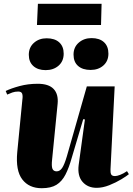

<svg xmlns="http://www.w3.org/2000/svg" viewBox="-20 -977 700 1013"><path d="M10 -497Q39 -511 83.5 -523Q128 -535 179 -535Q237 -535 263 -507.5Q289 -480 284 -429L255 -136Q251 -101 256.5 -87Q262 -73 279 -73Q296 -73 308 -91Q320 -109 333 -153L438 -521H585L563 -84Q562 -66 566.5 -57Q571 -48 587 -48Q597 -48 614 -54.5Q631 -61 650 -74L660 -58Q648 -48 620 -31Q592 -14 557 0Q522 14 490 14Q443 14 415.5 -17.5Q388 -49 395 -106L428 -347L419 -348L359 -146Q344 -92 325.5 -56Q307 -20 278 -2Q249 16 200 16Q133 16 97.5 -30.5Q62 -77 71 -174L98 -451Q101 -471 97 -482.5Q93 -494 76 -494Q59 -494 45 -489Q31 -484 18 -478ZM368 -689Q368 -728 395.5 -752Q423 -776 463 -776Q505 -776 528.5 -754.5Q552 -733 552 -694Q552 -655 525.5 -631.5Q499 -608 458 -608Q416 -608 392 -629Q368 -650 368 -689ZM132 -688Q132 -727 159 -751Q186 -775 226 -775Q269 -775 292.5 -753.5Q316 -732 316 -694Q316 -654 289 -630.5Q262 -607 221 -607Q180 -607 156 -628.5Q132 -650 132 -688ZM180 -957H516L513 -845H175Z"/></svg>

Font: Literata 72pt ExtraBold
Style: Italic
Weight: 800
Italic angle: -2°
Designer: Latin by Veronika Burian and Jose Scaglione. Greek by Irene Vlachou. Cyrillic by Vera Evstafieva
Foundry: TypeTogether
Version: Version 3.002